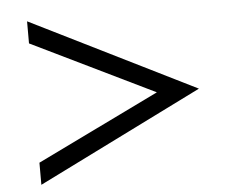

<svg xmlns="http://www.w3.org/2000/svg" viewBox="-49 -773 939 786"><g transform="rotate(-5 420.0 -380.0)"><path d="M89.8 -715.8 766.6 -379.9 89.8 -43.9V-134.8L593.8 -379.9L89.8 -625Z"/></g></svg>

Font: FORM UDPGothic
Style: Bold
Weight: 700
Foundry: Pronama LLC
Version: Version 1.051